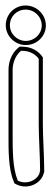

<svg xmlns="http://www.w3.org/2000/svg" viewBox="-20 -630 196 699"><path d="M1 -538C1 -499 34 -466 74 -466C114 -466 147 -498 147 -537C147 -577 114 -610 73 -610C33 -610 1 -578 1 -538ZM11 -138C11 -88 10 -17 29 28L32 37L41 42C82 61 131 39 140 -2L141 -4V-7C141 -61 136 -129 136 -178V-421C121 -444 95 -460 61 -460H51L43 -453C23 -435 11 -406 11 -376ZM16 -538C16 -570 41 -595 73 -595C106 -595 132 -569 132 -537C132 -507 106 -481 74 -481C42 -481 16 -507 16 -538ZM26 -138V-376C26 -402 37 -427 53 -442L57 -445H61C89 -445 109 -432 121 -416V-178C121 -129 126 -58 126 -8L125 -5C124 -2 124 0 123 3C112 28 77 42 48 29L44 27L43 23V22C26 -18 26 -88 26 -138Z"/></svg>

Font: Snowfall
Style: BlkOl
Weight: 900
Designer: Jasper
Foundry: Cannot Into Space Fonts
Version: Version 0.9